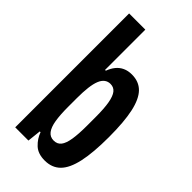

<svg xmlns="http://www.w3.org/2000/svg" viewBox="-229 -788 863 863"><g transform="rotate(45 202.5 -356.0)"><path d="M244 12Q201 12 176.5 -11Q152 -34 141 -65H136L129 0H45V-724H148V-468H153Q161 -490 174 -506Q187 -522 205.5 -530.5Q224 -539 248 -539Q293 -539 320.5 -511Q348 -483 361 -423.5Q374 -364 374 -267Q374 -168 360.5 -106.5Q347 -45 318.5 -16.5Q290 12 244 12ZM209 -80Q232 -80 244.5 -96Q257 -112 262.5 -146Q268 -180 268 -233V-288Q268 -343 262 -376.5Q256 -410 243.5 -425.5Q231 -441 210 -441Q194 -441 182 -432Q170 -423 162.5 -404.5Q155 -386 151.5 -357Q148 -328 148 -288V-233Q148 -183 153.5 -149Q159 -115 172.5 -97.5Q186 -80 209 -80Z"/></g></svg>

Font: Archivo SemiBold ExtraCondensed
Style: Regular
Weight: 600
Width: 2
Version: Version 2.001